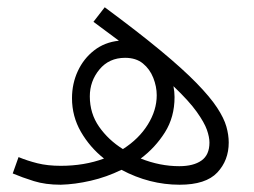

<svg xmlns="http://www.w3.org/2000/svg" viewBox="-20 -500 699 528"><path d="M474 8Q391 8 314 -33Q273 -13 229.5 -3Q186 7 147 8Q105 8 73 -2Q41 -12 15 -23L31 -68Q55 -58 83 -51Q111 -44 147 -44Q212 -44 266 -64Q227 -95 202.5 -137.5Q178 -180 178 -230Q178 -270 194 -304.5Q210 -339 239 -361.5Q268 -384 307 -388Q274 -413 237 -440L268 -480Q360 -412 421.5 -361Q483 -310 520.5 -271.5Q558 -233 577 -204Q596 -175 602.5 -152Q609 -129 609 -108Q609 -59 577.5 -25.5Q546 8 474 8ZM227 -235Q227 -188 252.5 -151.5Q278 -115 318 -90Q362 -118 386.5 -157.5Q411 -197 411 -238Q411 -262 401.5 -286Q392 -310 373 -325.5Q354 -341 324 -341Q280 -341 253.5 -309Q227 -277 227 -235ZM460 -233Q460 -178 433.5 -136Q407 -94 367 -64Q420 -43 473 -43Q512 -43 534 -58.5Q556 -74 556 -108Q556 -123 549 -143Q542 -163 521 -192.5Q500 -222 457 -263Q460 -248 460 -233Z"/></svg>

Font: Noto Sans Arabic Light
Style: Regular
Weight: 300
Designer: Monotype Design Team, Nadine Chahine, Nizar Qandah and Khaled Hosny
Foundry: Monotype Imaging Inc.
Version: Version 2.012; ttfautohint (v1.8.4.7-5d5b)